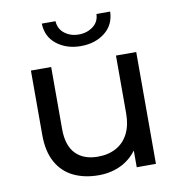

<svg xmlns="http://www.w3.org/2000/svg" viewBox="-83 -813 842 896"><g transform="rotate(-10 338.5 -365.5)"><path d="M314 6Q246 6 194.5 -19Q143 -44 114.5 -95.5Q86 -147 86 -225V-530H182V-236Q182 -158 219.5 -119Q257 -80 325 -80Q375 -80 412 -100.5Q449 -121 469 -160.5Q489 -200 489 -256V-530H585V0H494V-79Q469 -45 431 -23Q379 6 314 6ZM336 -602Q269 -602 222.5 -638Q176 -674 174 -737H239Q241 -700 269 -678.5Q297 -657 336 -657Q375 -657 403.5 -678.5Q432 -700 433 -737H498Q496 -674 450 -638Q404 -602 336 -602Z"/></g></svg>

Font: Montserrat Z Med
Style: Regular
Weight: 500
Designer: Julieta Ulanovsky
Foundry: Julieta Ulanovsky
Version: Version 8.000